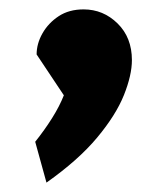

<svg xmlns="http://www.w3.org/2000/svg" viewBox="-20 -708 346 409"><path d="M79 -319 55 -406Q75 -431 91 -456.5Q107 -482 116 -505L58 -592Q58 -615 70.5 -637Q83 -659 105 -673.5Q127 -688 158 -688Q200 -688 230.5 -658Q261 -628 261 -580Q261 -548 244 -505.5Q227 -463 187 -415Q147 -367 79 -319Z"/></svg>

Font: Secular One
Style: Regular
Weight: 400
Designer: Michal Sahar
Foundry: Hagilda
Version: Version 1.002; ttfautohint (v1.8.4.7-5d5b);gftools[0.9.29]